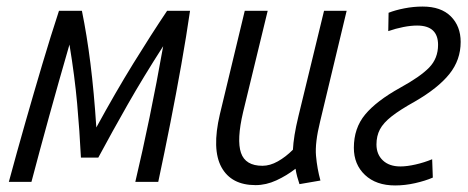

<svg xmlns="http://www.w3.org/2000/svg" viewBox="-20 -555 1427 586"><path d="M7 0Q31 -89 57 -180Q83 -271 109 -358.5Q135 -446 160 -522H230Q245 -449 256 -361.5Q267 -274 274 -166Q333 -274 387 -361.5Q441 -449 490 -522H560Q549 -446 533.5 -358.5Q518 -271 500 -180Q482 -89 463 0H393Q415 -93 436.5 -197Q458 -301 478 -414Q417 -319 370 -236.5Q323 -154 280 -74H227Q223 -155 215.5 -238.5Q208 -322 192 -419Q159 -305 130 -200Q101 -95 76 0Z M760 10Q686 10 656 -44.5Q626 -99 651 -206L727 -522H797L722 -213Q702 -128 715.5 -88.5Q729 -49 781 -49Q804 -49 828 -62.5Q852 -76 874 -98Q875 -118 879 -143Q883 -168 891 -201L969 -522H1038L957 -184Q941 -119 944.5 -79.5Q948 -40 958 -4L894 7Q890 -5 887 -16Q884 -27 882 -40Q855 -19 823.5 -4.5Q792 10 760 10Z M1186 11Q1128 11 1094 -21Q1060 -53 1060 -104Q1060 -164 1094.5 -205.5Q1129 -247 1201 -287Q1263 -321 1290 -349Q1317 -377 1317 -418Q1317 -477 1253 -477Q1234 -477 1211 -472.5Q1188 -468 1165 -460L1166 -516Q1186 -524 1214 -529.5Q1242 -535 1270 -535Q1326 -535 1356 -505Q1386 -475 1386 -427Q1386 -372 1351.5 -329Q1317 -286 1246 -245Q1201 -220 1175.5 -200Q1150 -180 1139.5 -160Q1129 -140 1129 -114Q1129 -84 1148.5 -65.5Q1168 -47 1202 -47Q1222 -47 1248.5 -53Q1275 -59 1299 -69L1301 -13Q1278 -3 1247 4Q1216 11 1186 11Z"/></svg>

Font: Ubuntu Sans Condensed
Style: Italic
Weight: 400
Width: 3
Italic angle: -13.5°
Designer: Dalton Maag Ltd
Foundry: Dalton Maag Ltd
Version: Version 1.006; ttfautohint (v1.8.4.7-5d5b)